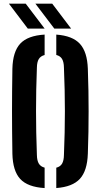

<svg xmlns="http://www.w3.org/2000/svg" viewBox="-20 -992 535 1021"><path d="M217.3 8.1Q127.5 2.7 87.7 -40.1Q48 -83 45.9 -174.3Q44.9 -236.6 44.4 -292.2Q43.9 -347.7 43.9 -401Q43.9 -454.4 44.4 -509.7Q44.9 -565.1 45.9 -626.3Q48 -717.2 87.7 -760Q127.5 -802.7 217.3 -808.1V-699.5Q196.1 -694 186.4 -678.2Q176.7 -662.3 176.2 -632.7Q173.8 -571.9 172.7 -514.6Q171.6 -457.2 171.6 -401.3Q171.6 -345.3 172.7 -287.7Q173.8 -230.1 176.2 -167.9Q176.7 -138.2 186.4 -122.1Q196.1 -106 217.3 -100.5ZM279.3 8V-100.2Q300.7 -105.7 310.1 -121.8Q319.5 -138 320 -167.9Q322.4 -229.6 323.8 -287Q325.1 -344.3 325.1 -400.2Q325.1 -456.2 323.8 -513.8Q322.4 -571.4 320 -632.7Q319.5 -662.3 310.1 -678.3Q300.7 -694.3 279.3 -699.8V-808Q365.6 -801.9 404.9 -759Q444.1 -716.2 447.1 -626.3Q449.3 -564.7 450.3 -509.4Q451.2 -454 451.2 -400.5Q451.2 -346.9 450.3 -291.6Q449.3 -236.3 447.1 -174.3Q444.1 -83.9 404.9 -41.1Q365.6 1.7 279.3 8ZM127.8 -840 27.5 -972.4H116.8L217.3 -840ZM268.8 -840 168.3 -972.4H257.8L358.1 -840Z"/></svg>

Font: Big Shoulders Stencil Text SC Thin
Style: Regular
Weight: 100
Designer: Patric King
Foundry: XO Type Co
Version: Version 2.001